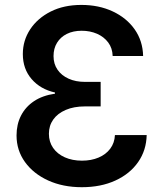

<svg xmlns="http://www.w3.org/2000/svg" viewBox="-20 -758 672 788"><path d="M315.9 10.3Q238.3 10.3 177.7 -17.3Q117.2 -44.9 82.5 -93Q47.9 -141.1 47.9 -202.1Q47.9 -247.6 66.2 -283.4Q84.5 -319.3 119.6 -342.8Q154.8 -366.2 205.6 -373.5V-378.4Q146 -391.6 109.9 -433.3Q73.7 -475.1 73.7 -536.1Q73.7 -591.8 103.8 -637.5Q133.8 -683.1 187.7 -710.4Q241.7 -737.8 314 -737.8Q385.7 -737.8 442.6 -711.2Q499.5 -684.6 532.7 -637.5Q565.9 -590.3 567.4 -528.3H442.4Q441.4 -560.5 424.1 -583.7Q406.7 -606.9 378.2 -619.4Q349.6 -631.8 315.4 -631.8Q280.3 -631.8 254.4 -618.9Q228.5 -606 214.1 -582.5Q199.7 -559.1 199.7 -527.8Q199.7 -495.6 216.1 -471.9Q232.4 -448.2 261.5 -435.1Q290.5 -421.9 329.1 -421.9H393.1V-321.3H329.1Q283.2 -321.3 249.8 -306.9Q216.3 -292.5 198.5 -267.3Q180.7 -242.2 180.7 -209Q180.7 -175.8 198 -150.9Q215.3 -126 246.1 -112.3Q276.9 -98.6 316.4 -98.6Q354.5 -98.6 384.5 -111.3Q414.6 -124 432.4 -147.7Q450.2 -171.4 451.7 -203.6H582Q580.6 -141.1 546.9 -92.8Q513.2 -44.4 453.6 -17.1Q394 10.3 315.9 10.3Z"/></svg>

Font: Inter 17pt SemiBold
Style: Regular
Weight: 600
Version: Version 4.001;git-66647c0bb